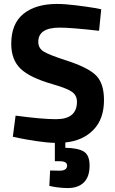

<svg xmlns="http://www.w3.org/2000/svg" viewBox="-20 -712 584 973"><path d="M434 127Q434 184 405 212.5Q376 241 323 241Q304 241 280.5 238.5Q257 236 244 233L230 230L234 152Q265 153 282 153Q320 153 320 127Q320 105 282 105H258V12Q217 11 164 3Q111 -5 78 -12L45 -19L59 -126Q193 -108 264 -108Q370 -108 370 -196Q370 -228 345.5 -246Q321 -264 248 -285Q132 -318 84.5 -363.5Q37 -409 37 -490Q37 -592 99 -642Q161 -692 269 -692Q309 -692 365 -685Q421 -678 457 -672L493 -665L482 -556Q341 -572 283 -572Q174 -572 174 -500Q174 -468 201 -451Q228 -434 315 -406Q427 -370 467 -329.5Q507 -289 507 -205Q507 -109 453.5 -54Q400 1 311 10V37Q375 38 404.5 56Q434 74 434 127Z"/></svg>

Font: TitilliumText
Style: ExtraBold
Weight: 800
Designer: Accademia di Belle Arti di Urbino and others
Foundry: Accademia di Belle Arti di Urbino and others.
Version: Version 60.001